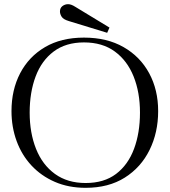

<svg xmlns="http://www.w3.org/2000/svg" viewBox="-20 -889 812 919"><path d="M737 -357Q737 -255 696 -171.5Q655 -88 577.5 -39Q500 10 390 10Q308 10 242.5 -18.5Q177 -47 130.5 -97Q84 -147 59.5 -214Q35 -281 35 -357Q35 -459 76.5 -538.5Q118 -618 195.5 -663.5Q273 -709 382 -709Q492 -709 571.5 -663.5Q651 -618 694 -538.5Q737 -459 737 -357ZM650 -350Q650 -447 619.5 -523Q589 -599 529.5 -642.5Q470 -686 382 -686Q295 -686 237 -642.5Q179 -599 150.5 -523Q122 -447 122 -350Q122 -253 152.5 -176.5Q183 -100 243 -56.5Q303 -13 390 -13Q478 -13 535.5 -56.5Q593 -100 621.5 -176.5Q650 -253 650 -350ZM306 -869Q321 -869 341 -856L504 -757L493 -732L310 -788Q283 -796 275 -809Q267 -822 267 -834Q267 -851 279 -860Q291 -869 306 -869Z"/></svg>

Font: Gilda Display
Style: Regular
Weight: 400
Designer: Eduardo Rodriguez Tunni
Foundry: Eduardo Rodriguez Tunni
Version: Version 1.002; ttfautohint (v1.8.4.7-5d5b);gftools[0.9.22]